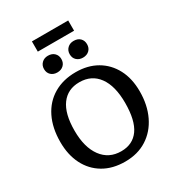

<svg xmlns="http://www.w3.org/2000/svg" viewBox="-244 -1206 1254 1366"><g transform="rotate(-30 382.5 -522.5)"><path d="M380 14Q277 14 202.5 -30Q128 -74 88 -153Q48 -232 48 -337Q48 -453 90 -538Q132 -623 209.5 -668.5Q287 -714 391 -714Q489 -714 562.5 -671.5Q636 -629 677 -551.5Q718 -474 718 -368Q718 -256 676.5 -169.5Q635 -83 559 -34.5Q483 14 380 14ZM392 -64Q487 -64 537 -134.5Q587 -205 587 -349Q587 -488 532 -563.5Q477 -639 377 -639Q281 -639 228.5 -567.5Q176 -496 176 -357Q176 -220 233.5 -142Q291 -64 392 -64ZM489 -777Q458 -777 438 -795.5Q418 -814 418 -845Q418 -875 438 -894.5Q458 -914 489 -914Q523 -914 542 -895Q561 -876 561 -846Q561 -815 541 -796Q521 -777 489 -777ZM278 -777Q247 -777 227 -795.5Q207 -814 207 -845Q207 -875 227 -894.5Q247 -914 278 -914Q311 -914 330.5 -895Q350 -876 350 -846Q350 -815 330 -796Q310 -777 278 -777ZM231 -975V-1059H529V-975Z"/></g></svg>

Font: Literata Medium
Style: Regular
Weight: 500
Designer: Latin by Veronika Burian and Jose Scaglione. Greek by Irene Vlachou. Cyrillic by Vera Evstafieva.
Foundry: TypeTogether
Version: Version 3.103; ttfautohint (v1.8.4.7-5d5b);gftools[0.9.29]